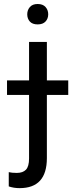

<svg xmlns="http://www.w3.org/2000/svg" viewBox="-20 -741 381 974"><path d="M217.8 -528.3V61Q217.8 213.4 79.6 213.4Q49.8 213.4 24.4 204.6V132.3Q40 136.2 65.4 136.2Q95.7 136.2 111.6 119.9Q127.4 103.5 127.4 63V-528.3ZM118.2 -668.5Q118.2 -689.9 131.6 -705.3Q145 -720.7 170.9 -720.7Q197.3 -720.7 210.9 -705.6Q224.6 -690.4 224.6 -668.5Q224.6 -646.5 210.9 -631.8Q197.3 -617.2 170.9 -617.2Q144.5 -617.2 131.3 -631.8Q118.2 -646.5 118.2 -668.5ZM326.2 -259.3H15.6V-333H326.2Z"/></svg>

Font: Roboto
Style: Regular
Weight: 400
Designer: Google
Version: Version 2.001047; 2015